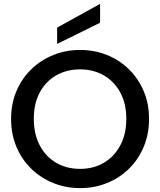

<svg xmlns="http://www.w3.org/2000/svg" viewBox="-20 -961 824 988"><path d="M392 7Q319 7 254.5 -19Q190 -45 141 -92.5Q92 -140 64.5 -205.5Q37 -271 37 -349Q37 -427 64.5 -492Q92 -557 141 -604.5Q190 -652 254.5 -678Q319 -704 392 -704Q466 -704 530.5 -678Q595 -652 643.5 -604.5Q692 -557 719.5 -492Q747 -427 747 -349Q747 -271 719.5 -205.5Q692 -140 643.5 -92.5Q595 -45 530.5 -19Q466 7 392 7ZM392 -92Q461 -92 514.5 -123.5Q568 -155 599 -213Q630 -271 630 -349Q630 -428 599 -485Q568 -542 514.5 -573Q461 -604 392 -604Q323 -604 269 -573Q215 -542 184.5 -485Q154 -428 154 -349Q154 -271 184.5 -213Q215 -155 269 -123.5Q323 -92 392 -92ZM495 -941V-844L274 -735V-819Z"/></svg>

Font: Poppins Medium
Style: Regular
Weight: 500
Designer: Ninad Kale (Devanagari), Jonny Pinhorn (Latin)
Version: Version 5.002